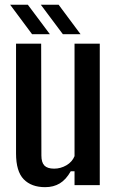

<svg xmlns="http://www.w3.org/2000/svg" viewBox="-20 -785 496 814"><path d="M171.5 8.5Q113 8.5 80.5 -25Q48 -58.5 48 -134.5V-600H154.5L155.5 -125.5Q155.5 -96.5 168.2 -83.2Q181 -70 209.5 -70Q237 -70 261.5 -84.2Q286 -98.5 296 -123V-600H403V0H296V-59H280Q260 -23.5 233.5 -7.5Q207 8.5 171.5 8.5ZM246.5 -640 153 -765H228.5L321.5 -640ZM116 -640 23 -765H98L191.5 -640Z"/></svg>

Font: Big Shoulders Medium
Style: Regular
Weight: 500
Designer: Patric King
Foundry: XO Type Co
Version: Version 2.002